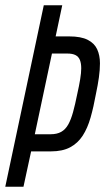

<svg xmlns="http://www.w3.org/2000/svg" viewBox="-21 -708 399 728"><path d="M-1 0 145 -688H215L190 -570H241Q286 -570 311.5 -557Q337 -544 347.5 -521Q358 -498 358 -468Q358 -443 354 -414.5Q350 -386 343 -353Q334 -303 322.5 -262.5Q311 -222 292.5 -193.5Q274 -165 245 -149.5Q216 -134 172 -134H97L68 0ZM111 -199H171Q195 -199 211 -208Q227 -217 237.5 -235.5Q248 -254 256 -283Q264 -312 272 -352Q279 -383 283 -407.5Q287 -432 287 -449Q287 -468 282 -480.5Q277 -493 265.5 -499Q254 -505 234 -505H176Z"/></svg>

Font: Saira UltraCondensed Medium
Style: Italic
Weight: 500
Width: 1
Italic angle: -12°
Designer: Hector Gatti with collaboration of the Omnibus-Type team
Foundry: Omnibus-Type
Version: Version 1.101